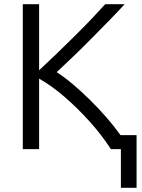

<svg xmlns="http://www.w3.org/2000/svg" viewBox="-20 -713 680 918"><path d="M558 185V0H510Q467 -67 409 -131.5Q351 -196 288.5 -250Q226 -304 167 -337V0H89V-693H167V-377Q204 -411 248.5 -454Q293 -497 337.5 -541Q382 -585 420 -625Q458 -665 483 -693H576Q547 -661 506.5 -619.5Q466 -578 421 -532.5Q376 -487 332 -444.5Q288 -402 251 -368Q287 -345 328 -310.5Q369 -276 410.5 -235Q452 -194 489.5 -151Q527 -108 556 -67H633V185Z"/></svg>

Font: Ubuntu Sans
Style: Regular
Weight: 400
Designer: Dalton Maag Ltd
Foundry: Dalton Maag Ltd
Version: Version 1.006; ttfautohint (v1.8.4.7-5d5b)